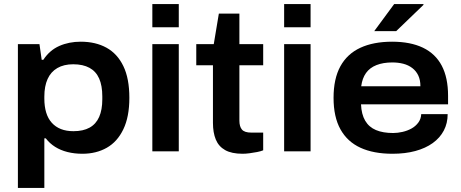

<svg xmlns="http://www.w3.org/2000/svg" viewBox="-20 -744 2268 944"><path d="M68 180V-527H174L185 -450H193Q224 -497 271.5 -518Q319 -539 377 -539Q450 -539 503.5 -509.5Q557 -480 586.5 -419Q616 -358 616 -263Q616 -170 586.5 -108.5Q557 -47 505 -17.5Q453 12 385 12Q346 12 312 3.5Q278 -5 251 -22Q224 -39 205 -64H198V180ZM341 -99Q389 -99 420.5 -116.5Q452 -134 467.5 -169Q483 -204 483 -256V-270Q483 -323 467.5 -358Q452 -393 420 -410.5Q388 -428 340 -428Q294 -428 262 -409.5Q230 -391 214 -355.5Q198 -320 198 -269V-259Q198 -221 207 -191Q216 -161 234.5 -140.5Q253 -120 279.5 -109.5Q306 -99 341 -99Z M729 -610V-724H859V-610ZM729 0V-527H859V0Z M1173 12Q1119 12 1087 -6Q1055 -24 1041 -58Q1027 -92 1027 -140V-423H945V-527H1031L1056 -677H1157V-527H1274V-423H1157V-151Q1157 -122 1169.5 -107Q1182 -92 1216 -92H1274V-5Q1262 0 1244 3.5Q1226 7 1207 9.5Q1188 12 1173 12Z M1377 -610V-724H1507V-610ZM1377 0V-527H1507V0Z M1910 12Q1817 12 1752.5 -17.5Q1688 -47 1654 -108Q1620 -169 1620 -263Q1620 -357 1653.5 -418Q1687 -479 1751.5 -509Q1816 -539 1908 -539Q1998 -539 2059.5 -509.5Q2121 -480 2152 -421Q2183 -362 2183 -273V-231H1755Q1757 -182 1775.5 -150.5Q1794 -119 1828.5 -104.5Q1863 -90 1913 -90Q1935 -90 1959 -95.5Q1983 -101 2003 -112Q2023 -123 2036.5 -141Q2050 -159 2051 -183H2181Q2181 -138 2162 -102Q2143 -66 2107.5 -40.5Q2072 -15 2022 -1.5Q1972 12 1910 12ZM1756 -320H2047Q2047 -351 2036.5 -373Q2026 -395 2007 -409.5Q1988 -424 1963 -430.5Q1938 -437 1909 -437Q1864 -437 1831 -424Q1798 -411 1779.5 -385Q1761 -359 1756 -320ZM1820 -591 1918 -724H2062V-720L1928 -591Z"/></svg>

Font: Archivo SemiBold SemiExpanded
Style: Regular
Weight: 600
Width: 6
Version: Version 2.001